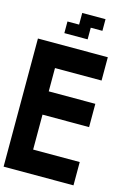

<svg xmlns="http://www.w3.org/2000/svg" viewBox="-166 -1247 914 1327"><g transform="rotate(15 291.5 -583.5)"><path d="M0 0V-916.7H500V-750H166.7V-583.3H500V-416.7H166.7V-166.7H500V0ZM250 -1083.3V-1166.7H416.7V-1083.3H333.3V-1000H166.7V-1083.3Z"/></g></svg>

Font: Galmuri11 Bold
Style: Regular
Weight: 700
Designer: Lee Minseo (quiple)
Version: Version 2.397;hotconv 1.1.1;makeotfexe 2.6.0 DEVELOPMENT